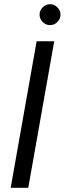

<svg xmlns="http://www.w3.org/2000/svg" viewBox="-20 -897 309 917"><path d="M31 0 155 -700H239L115 0ZM219 -777Q199 -777 184 -792Q169 -807 169 -827Q169 -847 184 -862Q199 -877 219 -877Q239 -877 254 -862Q269 -847 269 -827Q269 -807 254 -792Q239 -777 219 -777Z"/></svg>

Font: DM Sans 9pt
Style: Italic
Weight: 400
Italic angle: -10°
Designer: Colophon Foundry, Jonny Pinhorn
Foundry: Colophon Foundry
Version: Version 4.004